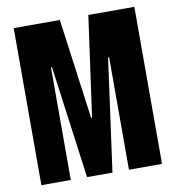

<svg xmlns="http://www.w3.org/2000/svg" viewBox="-78 -756 756 826"><g transform="rotate(-10 300.0 -343.0)"><path d="M36.5 0V-686H238L297.5 -247.5H301.5L362.5 -686H563.5V0H419V-491.5H414.5L347 0H236L169.5 -491.5H165V0Z"/></g></svg>

Font: Chivo Mono Medium
Style: Regular
Weight: 500
Monospace: yes
Designer: Hector Gatti
Foundry: Omnibus-Type
Version: Version 1.008